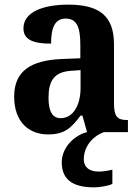

<svg xmlns="http://www.w3.org/2000/svg" viewBox="-20 -569 601 827"><path d="M187 10C258 10 286 -17 327 -71H335L355 0C299 14 246 67 246 130C246 205 294 238 385 238C404 238 445 233 464 223V162C442 167 422 170 405 170C368 170 341 154 341 117C341 54 389 13 428 0H531V-52H527C485 -52 471 -68 471 -123V-378C471 -503 405 -549 274 -549C167 -549 81 -518 81 -447C81 -400 119 -381 200 -381C200 -449 216 -489 263 -489C313 -489 326 -448 326 -374V-318L250 -315C110 -310 41 -261 41 -153C41 -42 106 10 187 10ZM241 -60C205 -60 189 -91 189 -148C189 -221 213 -259 286 -264L327 -267V-191C327 -112 293 -60 241 -60Z"/></svg>

Font: Noto Serif Myanmar SemiCondensed
Style: Bold
Weight: 700
Width: 4
Designer: Ben Mitchell and the Monotype Design Team
Foundry: Monotype Imaging Inc.
Version: Version 2.106